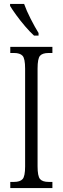

<svg xmlns="http://www.w3.org/2000/svg" viewBox="-20 -951 317 971"><path d="M32 0V-31H51Q81 -31 94 -45Q107 -59 107 -109V-604Q107 -655 94 -669Q81 -683 51 -683H32V-714H245V-683H226Q195 -683 182.5 -669Q170 -655 170 -604V-110Q170 -60 182.5 -45.5Q195 -31 226 -31H245V0ZM152 -771Q132 -789 107.5 -817.5Q83 -846 62 -875Q41 -904 31 -921V-931H102Q114 -897 135.5 -855Q157 -813 175 -784V-771Z"/></svg>

Font: Noto Serif Sinhala ExtraCondensed Light
Style: Regular
Weight: 300
Width: 2
Designer: Jelle Bosma - Monotype Design Team
Foundry: Monotype Imaging Inc.
Version: Version 2.007; ttfautohint (v1.8.4.7-5d5b)